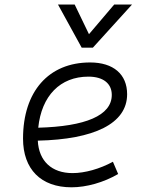

<svg xmlns="http://www.w3.org/2000/svg" viewBox="-20 -796 626 826"><path d="M292 -51.3C202.6 -51.3 147 -103 142.6 -190.9C384.3 -196.3 526.9 -263.7 526.9 -390.6C526.9 -476.6 467.8 -527.3 367.7 -527.3C189 -527.3 79.1 -402.3 79.1 -199.7C79.1 -67.9 156.2 9.8 287.6 9.8C352.1 9.8 426.3 -11.2 488.3 -47.4L465.8 -100.1C409.2 -69.3 345.2 -51.3 292 -51.3ZM144.5 -246.6C158.7 -383.8 238.8 -466.3 360.4 -466.3C424.3 -466.3 460.9 -436.5 460.9 -387.7C460.9 -298.8 347.2 -252 144.5 -246.6ZM331.5 -590.8H379.4L547.9 -776.4H471.2L362.8 -648.9L301.3 -776.4H229.5Z"/></svg>

Font: Cascadia Code NF Light
Style: Italic
Weight: 300
Italic angle: -10°
Monospace: yes
Designer: Aaron Bell
Foundry: Saja Typeworks
Version: Version 2404.023